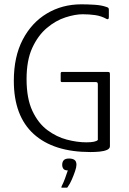

<svg xmlns="http://www.w3.org/2000/svg" viewBox="-20 -698 595 889"><path d="M489 -21Q489 -10 475.5 -4Q462 2 441.5 4Q421 6 399 6Q228 6 136 -77.5Q44 -161 44 -324Q44 -435 85 -514Q126 -593 197 -635.5Q268 -678 357 -678Q384 -678 417 -676Q450 -674 472 -666Q479 -664 481.5 -661.5Q484 -659 484 -653V-620Q484 -612 481.5 -610Q479 -608 474 -610Q449 -624 421 -628Q393 -632 363 -632Q328 -632 283 -617.5Q238 -603 197 -568.5Q156 -534 129.5 -476.5Q103 -419 103 -332Q103 -242 130 -184.5Q157 -127 199.5 -95.5Q242 -64 289.5 -51.5Q337 -39 380 -39Q423 -39 433 -50V-307Q433 -314 430.5 -316Q428 -318 423 -318H267Q264 -318 262.5 -319.5Q261 -321 261 -324V-358Q261 -361 262.5 -363Q264 -365 267 -365H478Q486 -365 487.5 -362.5Q489 -360 489 -353ZM334 65Q334 76 327.5 95Q321 114 312.5 133.5Q304 153 294 167Q292 171 290 171Q286 171 278 171Q270 171 265 171Q264 170 264 169Q264 168 266 163Q273 150 281 128.5Q289 107 294 91Q279 91 273.5 83.5Q268 76 268 65Q268 52 275 44Q282 36 300 36Q316 36 325 42.5Q334 49 334 65Z"/></svg>

Font: Glory Light
Style: Regular
Weight: 300
Version: Version 1.011